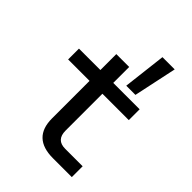

<svg xmlns="http://www.w3.org/2000/svg" viewBox="-232 -945 1065 1065"><g transform="rotate(45 300.0 -413.0)"><path d="M379 -572 409 -826H505L451 -572ZM376 0Q216 0 216 -153V-447H48V-532H216V-657H317V-532H524V-447H317V-158Q317 -85 387 -85H524V0Z"/></g></svg>

Font: Geist Mono Medium
Style: Regular
Weight: 500
Monospace: yes
Designer: Basement.studio, Andrés Briganti, Mateo Zaragoza
Foundry: Basement.studio, Vercel, Andrés Briganti, Guido Ferreyra, Mateo Zaragoza
Version: Version 1.500; ttfautohint (v1.8.4.7-5d5b)